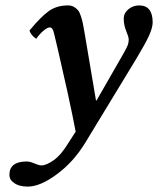

<svg xmlns="http://www.w3.org/2000/svg" viewBox="-20 -464 589 716"><path d="M294.9 -344.2 337.9 -89.8 339.8 -88.9 440.9 -265.1Q453.1 -286.6 456.5 -296.1Q460 -305.7 460 -316.9Q460 -325.7 450.7 -348.1Q441.4 -370.6 441.4 -395.5Q441.4 -415 458.7 -429.4Q476.1 -443.8 499 -443.8Q549.3 -443.8 549.3 -380.4Q549.3 -360.8 535.6 -330.8Q522 -300.8 487.8 -244.1L298.8 66.9Q254.4 140.1 192.4 185.5Q130.4 231.9 83 231.9Q68.8 231.9 54.7 228.5Q40.5 225.1 27.8 214.6Q15.1 204.1 15.1 188Q15.1 138.2 80.1 138.2Q91.3 138.2 108.4 145.5Q125.5 152.8 134.8 152.8Q152.8 152.8 180.7 133.1Q208.5 113.3 235.8 67.9L262.2 26.9Q251.5 -29.8 231.4 -122.1L196.3 -277.3L181.2 -340.8Q176.3 -361.8 166 -361.8Q156.2 -361.8 141.1 -348.6Q126 -335.4 115.2 -319.3Q96.2 -331.5 89.8 -350.1Q132.3 -401.4 161.9 -422.6Q191.4 -443.8 233.9 -443.8Q246.6 -443.8 256.3 -438Q266.1 -432.1 271.7 -424.8Q277.3 -417.5 282.2 -402.1Q287.1 -386.7 289.1 -376Q290.5 -371.1 294.9 -344.2Z"/></svg>

Font: Linux Libertine G
Style: Semibold Italic
Weight: 600
Italic angle: -11.5°
Designer: Philipp H. Poll
Foundry: Philipp H. Poll
Version: Version 5.1.1